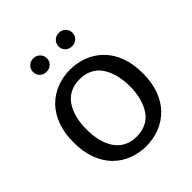

<svg xmlns="http://www.w3.org/2000/svg" viewBox="-197 -826 962 962"><g transform="rotate(-45 284.5 -345.0)"><path d="M285 11Q235 11 190 -6.5Q145 -24 111.5 -58Q78 -92 59 -143Q40 -194 40 -260Q40 -326 59 -377Q78 -428 111.5 -462Q145 -496 190 -513.5Q235 -531 285 -531Q336 -531 380.5 -513.5Q425 -496 459 -462Q493 -428 512 -377Q531 -326 531 -260Q531 -194 512 -143Q493 -92 459 -58Q425 -24 380.5 -6.5Q336 11 285 11ZM285 -57Q324 -57 353.5 -72Q383 -87 401.5 -115Q420 -143 429.5 -180Q439 -217 439 -260Q439 -303 429.5 -340Q420 -377 401.5 -405Q383 -433 353.5 -448Q324 -463 285 -463Q246 -463 217 -448Q188 -433 169 -405Q150 -377 141 -340Q132 -303 132 -260Q132 -217 141 -180Q150 -143 169 -115Q188 -87 217 -72Q246 -57 285 -57ZM195 -606Q174 -606 160 -619.5Q146 -633 146 -653Q146 -673 160 -687Q174 -701 195 -701Q216 -701 230 -687Q244 -673 244 -653Q244 -633 230 -619.5Q216 -606 195 -606ZM376 -606Q355 -606 341 -619.5Q327 -633 327 -653Q327 -673 341 -687Q355 -701 376 -701Q397 -701 411 -687Q425 -673 425 -653Q425 -633 411 -619.5Q397 -606 376 -606Z"/></g></svg>

Font: Murecho Thin
Style: Regular
Weight: 400
Version: Version 1.010